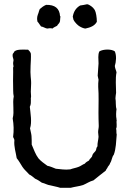

<svg xmlns="http://www.w3.org/2000/svg" viewBox="-20 -886 630 908"><path d="M113 -651C94 -651 62 -654 50 -644C47 -643 47 -639 45 -637C43 -633 39 -632 40 -627C38 -619 43 -611 44 -602C44 -597 42 -593 42 -588C42 -583 43 -577 44 -572C44 -572 42 -568 42 -566C43 -539 41 -511 42 -485C43 -466 41 -447 45 -430C38 -397 49 -359 40 -326C45 -297 46 -268 42 -239C43 -233 48 -230 48 -222C45 -193 55 -165 59 -138C69 -126 77 -111 86 -97C95 -83 107 -74 118 -61C129 -56 137 -48 146 -41C158 -36 168 -29 178 -22C193 -19 203 -11 220 -9C234 -5 250 -3 264 2H315C333 -3 355 -5 373 -11C390 -18 403 -28 422 -33C441 -48 460 -64 480 -79C482 -86 488 -90 490 -97C494 -103 499 -107 501 -115C509 -126 509 -144 518 -154C529 -183 529 -217 532 -250C529 -257 532 -271 529 -277C535 -289 529 -306 532 -318C532 -320 530 -320 531 -323C528 -336 529 -357 531 -370C526 -384 529 -405 526 -421C527 -431 527 -436 529 -447C529 -476 525 -514 531 -544C529 -554 524 -562 523 -574C529 -593 532 -623 523 -643C507 -655 468 -654 450 -643C442 -627 446 -606 446 -586L442 -528C444 -522 444 -514 446 -509C443 -487 445 -462 446 -444C447 -405 445 -363 446 -323C446 -312 447 -301 447 -290C447 -280 444 -271 444 -261C444 -254 446 -246 446 -239C445 -223 440 -209 441 -194C437 -190 435 -183 434 -176C430 -167 421 -163 417 -153C416 -140 405 -138 401 -127C394 -123 386 -119 381 -112C370 -108 363 -101 352 -97C340 -92 325 -90 312 -85C286 -82 268 -86 244 -88C231 -93 219 -99 204 -102C189 -113 174 -123 162 -137C148 -155 140 -179 130 -202C130 -216 130 -229 129 -243C128 -255 124 -267 122 -279C132 -308 124 -350 121 -381C127 -392 126 -404 126 -416C125 -421 127 -425 127 -430C127 -440 125 -450 126 -460C126 -474 128 -489 127 -503C126 -517 124 -531 124 -545C124 -564 125 -586 126 -603C126 -613 127 -624 126 -632C124 -640 119 -645 113 -651ZM327 -794C334 -778 351 -764 357 -761C363 -757 377 -751 384 -751C408 -756 428 -764 438 -783C438 -803 434 -829 428 -839C423 -847 418 -852 411 -857C405 -861 399 -865 392 -866C380 -864 371 -861 359 -860C340 -849 328 -832 324 -806C326 -803 326 -797 327 -794ZM264 -809C262 -847 239 -864 198 -863C186 -858 177 -851 168 -843C165 -837 164 -831 162 -825C157 -812 153 -802 157 -784C164 -777 168 -768 174 -761C186 -759 192 -753 203 -751C211 -752 220 -754 228 -751C234 -757 243 -760 250 -764C253 -771 260 -774 263 -783C265 -790 264 -799 266 -808C266 -809 265 -810 264 -809Z"/></svg>

Font: FuturaRener
Style: Regular
Weight: 400
Designer: BSozoo
Foundry: BSozoo
Version: Version 1.0